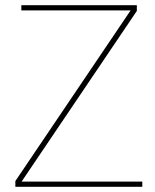

<svg xmlns="http://www.w3.org/2000/svg" viewBox="-20 -718 595 738"><path d="M527 -20H63L506 -676V-698H62V-678H482L39 -22V0H527Z"/></svg>

Font: IBM Plex Devanagari Thin
Style: Regular
Weight: 100
Designer: Mike Abbink, Paul van der Laan, Pieter van Rosmalen, Erin McLaughlin
Foundry: Bold Monday
Version: Version 1.0